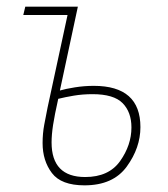

<svg xmlns="http://www.w3.org/2000/svg" viewBox="-20 -547 504 577"><path d="M234 10Q320 10 361 -46.5Q402 -103 402 -165Q402 -289 262 -289Q233 -289 205 -284.5Q177 -280 160 -275L214 -527H56L50 -502H183L123 -224Q118 -199 113 -172.5Q108 -146 108 -117Q108 -64 136 -27Q164 10 234 10ZM236 -15Q135 -15 135 -119Q135 -142 139.5 -171.5Q144 -201 155 -250Q175 -255 201.5 -259.5Q228 -264 258 -264Q322 -264 348.5 -237Q375 -210 375 -164Q375 -111 341 -63Q307 -15 236 -15Z"/></svg>

Font: Noto Sans UI SemiCondensed Thin
Style: Italic
Weight: 250
Width: 4
Italic angle: -12°
Designer: Monotype Design Team
Foundry: Monotype Imaging Inc.
Version: Version 1.901